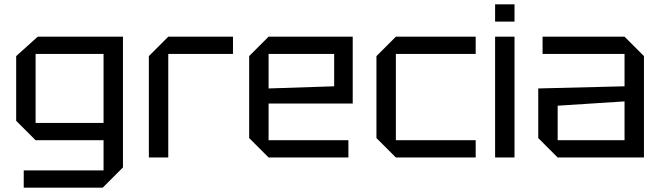

<svg xmlns="http://www.w3.org/2000/svg" viewBox="-20 -730 3065 890"><path d="M90 140V60H460V-80H145L55 -170V-470L155 -560H550V46L456 140ZM145 -480V-160H460V-480Z M670 0V-470L760 -560H1060V-480H760V0Z M1135 -90V-470L1225 -560H1615V-250H1225V-80H1595V0H1225ZM1225 -320 1529 -330V-480H1225Z M1725 -90V-470L1815 -560H2185V-480H1815V-80H2185V0H1815Z M2275 0V-560H2365V0ZM2275 -630V-710H2365V-630Z M2475 -90V-320L2875 -330V-480H2495V-560H2875L2965 -470V0H2565ZM2565 -240V-80H2875V-260Z"/></svg>

Font: Tektur
Style: Regular
Weight: 400
Designer: Adam Jagosz
Foundry: Adam Jagosz
Version: Version 1.005;gftools[0.9.30]